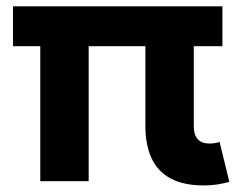

<svg xmlns="http://www.w3.org/2000/svg" viewBox="-20 -571 757 603"><path d="M669.7 -125.1 700.2 0.1Q682.3 5.1 663.1 8.2Q643.9 11.4 621 11.4Q555.5 11.4 515 -11Q474.4 -33.4 455.5 -75.1Q436.6 -116.9 436.6 -175.1V-426H258.5V-2H106.5V-426H20.8V-551.2H678.5V-426H588.6V-175.1Q588.6 -147.5 601.1 -133.8Q613.6 -120.2 637.9 -120.2Q645.3 -120.2 653.5 -121.4Q661.7 -122.6 669.7 -125.1Z"/></svg>

Font: Hepta Slab ExtraLight
Style: Regular
Weight: 200
Designer: Michael LaGattuta
Foundry: Michael LaGattuta
Version: Version 1.100